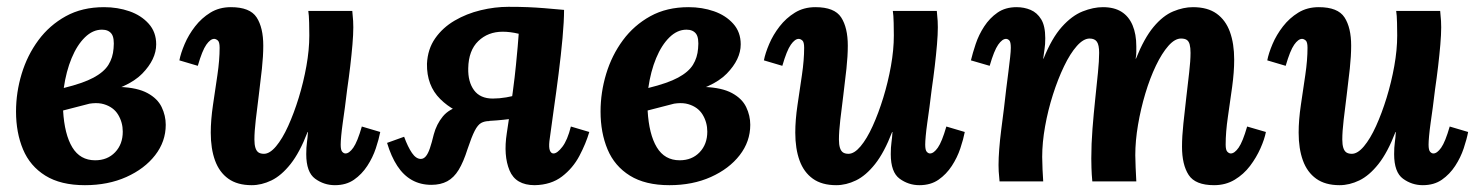

<svg xmlns="http://www.w3.org/2000/svg" viewBox="-20 -532 4335 563"><path d="M229 11Q158 11 113 -17Q68 -45 47.5 -94Q27 -143 27 -205Q27 -261 43.5 -315.5Q60 -370 92.5 -414Q125 -458 173 -484.5Q221 -511 285 -511Q325 -511 359.5 -499Q394 -487 416 -462.5Q438 -438 438 -402Q438 -358 397 -316Q356 -274 256 -252L258 -232L165 -208Q169 -138 192 -100Q215 -62 259 -62Q295 -62 317.5 -85.5Q340 -109 340 -146Q340 -173 326.5 -195.5Q313 -218 284.5 -226.5Q256 -235 210 -220L203 -259Q281 -279 332 -277Q383 -275 412.5 -259Q442 -243 454 -218Q466 -193 466 -166Q466 -117 435 -77Q404 -37 350.5 -13Q297 11 229 11ZM167 -274Q224 -288 254.5 -304.5Q285 -321 298 -342Q311 -363 313 -390Q316 -421 307 -433Q298 -445 279 -445Q252 -445 229 -422.5Q206 -400 190 -361.5Q174 -323 167 -274Z M718 11Q676 11 649.5 -8Q623 -27 610.5 -61.5Q598 -96 598 -143Q598 -180 604.5 -224Q611 -268 617.5 -312Q624 -356 624 -392Q624 -409 618.5 -413.5Q613 -418 608 -418Q597 -418 585 -401Q573 -384 560 -339L506 -355Q510 -376 521.5 -403Q533 -430 552 -454.5Q571 -479 597 -495Q623 -511 657 -511Q713 -511 732.5 -481Q752 -451 752 -398Q752 -368 748 -330.5Q744 -293 739 -254Q734 -215 730 -180.5Q726 -146 726 -123Q726 -108 729 -98.5Q732 -89 738 -85Q744 -81 754 -81Q771 -81 789.5 -103Q808 -125 825 -162.5Q842 -200 856 -245.5Q870 -291 878.5 -338.5Q887 -386 887 -428Q887 -442 886.5 -465Q886 -488 884 -500H1013Q1015 -479 1015.5 -470.5Q1016 -462 1016 -452Q1016 -431 1013.5 -401.5Q1011 -372 1007 -338Q1003 -304 998 -270Q995 -243 991.5 -218Q988 -193 985 -171.5Q982 -150 980.5 -133.5Q979 -117 979 -108Q979 -92 983.5 -87Q988 -82 993 -82Q1004 -82 1016 -99Q1028 -116 1041 -161L1095 -145Q1091 -124 1082 -97Q1073 -70 1057 -45.5Q1041 -21 1018 -5Q995 11 962 11Q930 11 904 -8Q878 -27 878 -80Q878 -100 880 -114Q882 -128 883 -145H882Q859 -85 832 -51Q805 -17 776 -3Q747 11 718 11Z M1548 11Q1492 11 1474 -32.5Q1456 -76 1466 -141Q1477 -213 1483.5 -261.5Q1490 -310 1493 -342Q1496 -374 1498 -395Q1500 -416 1501 -433Q1476 -439 1454 -439Q1411 -439 1382.5 -411.5Q1354 -384 1353 -332Q1352 -292 1370 -267.5Q1388 -243 1425 -243Q1444 -243 1464.5 -246.5Q1485 -250 1519 -259L1515 -189Q1474 -182 1437 -179Q1400 -176 1365 -177L1366 -191Q1311 -202 1271 -241.5Q1231 -281 1232 -345Q1234 -388 1256 -419.5Q1278 -451 1313 -471.5Q1348 -492 1389.5 -502Q1431 -512 1471 -512Q1504 -512 1528 -511Q1552 -510 1576.5 -508Q1601 -506 1634 -503Q1634 -470 1629.5 -420.5Q1625 -371 1618 -316Q1611 -261 1603.5 -209Q1596 -157 1591 -118Q1589 -99 1592.5 -90.5Q1596 -82 1603 -82Q1614 -82 1629 -101.5Q1644 -121 1654 -161L1708 -145Q1698 -111 1679 -75Q1660 -39 1628 -14.5Q1596 10 1548 11ZM1245 10Q1213 10 1188 -4Q1163 -18 1145 -45.5Q1127 -73 1115 -113L1165 -131Q1176 -101 1188 -83.5Q1200 -66 1214 -66Q1222 -66 1228.5 -73.5Q1235 -81 1240.5 -97Q1246 -113 1252 -138Q1260 -168 1278.5 -190.5Q1297 -213 1332.5 -222Q1368 -231 1425 -219L1415 -177Q1401 -177 1391 -171.5Q1381 -166 1372 -148.5Q1363 -131 1351 -95Q1339 -57 1325 -34Q1311 -11 1291.5 -0.5Q1272 10 1245 10Z M1943 11Q1872 11 1827 -17Q1782 -45 1761.5 -94Q1741 -143 1741 -205Q1741 -261 1757.5 -315.5Q1774 -370 1806.5 -414Q1839 -458 1887 -484.5Q1935 -511 1999 -511Q2039 -511 2073.5 -499Q2108 -487 2130 -462.5Q2152 -438 2152 -402Q2152 -358 2111 -316Q2070 -274 1970 -252L1972 -232L1879 -208Q1883 -138 1906 -100Q1929 -62 1973 -62Q2009 -62 2031.5 -85.5Q2054 -109 2054 -146Q2054 -173 2040.5 -195.5Q2027 -218 1998.5 -226.5Q1970 -235 1924 -220L1917 -259Q1995 -279 2046 -277Q2097 -275 2126.5 -259Q2156 -243 2168 -218Q2180 -193 2180 -166Q2180 -117 2149 -77Q2118 -37 2064.5 -13Q2011 11 1943 11ZM1881 -274Q1938 -288 1968.5 -304.5Q1999 -321 2012 -342Q2025 -363 2027 -390Q2030 -421 2021 -433Q2012 -445 1993 -445Q1966 -445 1943 -422.5Q1920 -400 1904 -361.5Q1888 -323 1881 -274Z M2432 11Q2390 11 2363.5 -8Q2337 -27 2324.5 -61.5Q2312 -96 2312 -143Q2312 -180 2318.5 -224Q2325 -268 2331.5 -312Q2338 -356 2338 -392Q2338 -409 2332.5 -413.5Q2327 -418 2322 -418Q2311 -418 2299 -401Q2287 -384 2274 -339L2220 -355Q2224 -376 2235.5 -403Q2247 -430 2266 -454.5Q2285 -479 2311 -495Q2337 -511 2371 -511Q2427 -511 2446.5 -481Q2466 -451 2466 -398Q2466 -368 2462 -330.5Q2458 -293 2453 -254Q2448 -215 2444 -180.5Q2440 -146 2440 -123Q2440 -108 2443 -98.5Q2446 -89 2452 -85Q2458 -81 2468 -81Q2485 -81 2503.5 -103Q2522 -125 2539 -162.5Q2556 -200 2570 -245.5Q2584 -291 2592.5 -338.5Q2601 -386 2601 -428Q2601 -442 2600.5 -465Q2600 -488 2598 -500H2727Q2729 -479 2729.5 -470.5Q2730 -462 2730 -452Q2730 -431 2727.5 -401.5Q2725 -372 2721 -338Q2717 -304 2712 -270Q2709 -243 2705.5 -218Q2702 -193 2699 -171.5Q2696 -150 2694.5 -133.5Q2693 -117 2693 -108Q2693 -92 2697.5 -87Q2702 -82 2707 -82Q2718 -82 2730 -99Q2742 -116 2755 -161L2809 -145Q2805 -124 2796 -97Q2787 -70 2771 -45.5Q2755 -21 2732 -5Q2709 11 2676 11Q2644 11 2618 -8Q2592 -27 2592 -80Q2592 -100 2594 -114Q2596 -128 2597 -145H2596Q2573 -85 2546 -51Q2519 -17 2490 -3Q2461 11 2432 11Z M3540 11Q3485 11 3465.5 -19Q3446 -49 3446 -102Q3446 -132 3450 -169.5Q3454 -207 3458.5 -246Q3463 -285 3467 -319.5Q3471 -354 3471 -377Q3471 -392 3468.5 -401.5Q3466 -411 3460 -415Q3454 -419 3443 -419Q3425 -419 3406 -397.5Q3387 -376 3369.5 -339.5Q3352 -303 3338.5 -258Q3325 -213 3317 -166Q3309 -119 3309 -77Q3309 -64 3310 -41.5Q3311 -19 3312 0H3183Q3181 -21 3180.5 -39.5Q3180 -58 3180 -67Q3180 -110 3183.5 -154.5Q3187 -199 3191.5 -241.5Q3196 -284 3199.5 -319Q3203 -354 3203 -377Q3203 -400 3196.5 -409.5Q3190 -419 3175 -419Q3157 -419 3137.5 -397Q3118 -375 3100 -337.5Q3082 -300 3067.5 -254.5Q3053 -209 3044.5 -161.5Q3036 -114 3036 -72Q3036 -59 3037 -35.5Q3038 -12 3039 0H2911Q2909 -21 2908.5 -29.5Q2908 -38 2908 -48Q2908 -68 2910 -94.5Q2912 -121 2916 -152.5Q2920 -184 2924 -215Q2927 -244 2930.5 -271Q2934 -298 2937 -322Q2940 -346 2942 -364Q2944 -382 2944 -392Q2944 -409 2939.5 -413.5Q2935 -418 2930 -418Q2919 -418 2907 -401Q2895 -384 2882 -339L2827 -355Q2832 -376 2841 -403Q2850 -430 2866 -454.5Q2882 -479 2905 -495Q2928 -511 2961 -511Q2983 -511 3002 -503Q3021 -495 3033 -475.5Q3045 -456 3045 -420Q3045 -401 3043 -389Q3041 -377 3039 -360H3040Q3064 -420 3093.5 -453Q3123 -486 3154.5 -498.5Q3186 -511 3214 -511Q3247 -511 3268.5 -497.5Q3290 -484 3301 -458Q3312 -432 3312 -396Q3312 -388 3312 -379Q3312 -370 3310 -360H3311Q3335 -420 3362.5 -453Q3390 -486 3420 -498.5Q3450 -511 3478 -511Q3521 -511 3547.5 -492Q3574 -473 3586.5 -438.5Q3599 -404 3599 -357Q3599 -321 3593 -277Q3587 -233 3580.5 -189Q3574 -145 3574 -108Q3574 -92 3579 -87Q3584 -82 3589 -82Q3600 -82 3612 -99Q3624 -116 3637 -161L3692 -145Q3688 -124 3676 -97Q3664 -70 3645.5 -45.5Q3627 -21 3600.5 -5Q3574 11 3540 11Z M3908 11Q3866 11 3839.5 -8Q3813 -27 3800.5 -61.5Q3788 -96 3788 -143Q3788 -180 3794.5 -224Q3801 -268 3807.5 -312Q3814 -356 3814 -392Q3814 -409 3808.5 -413.5Q3803 -418 3798 -418Q3787 -418 3775 -401Q3763 -384 3750 -339L3696 -355Q3700 -376 3711.5 -403Q3723 -430 3742 -454.5Q3761 -479 3787 -495Q3813 -511 3847 -511Q3903 -511 3922.5 -481Q3942 -451 3942 -398Q3942 -368 3938 -330.5Q3934 -293 3929 -254Q3924 -215 3920 -180.5Q3916 -146 3916 -123Q3916 -108 3919 -98.5Q3922 -89 3928 -85Q3934 -81 3944 -81Q3961 -81 3979.5 -103Q3998 -125 4015 -162.5Q4032 -200 4046 -245.5Q4060 -291 4068.5 -338.5Q4077 -386 4077 -428Q4077 -442 4076.5 -465Q4076 -488 4074 -500H4203Q4205 -479 4205.5 -470.5Q4206 -462 4206 -452Q4206 -431 4203.5 -401.5Q4201 -372 4197 -338Q4193 -304 4188 -270Q4185 -243 4181.5 -218Q4178 -193 4175 -171.5Q4172 -150 4170.5 -133.5Q4169 -117 4169 -108Q4169 -92 4173.5 -87Q4178 -82 4183 -82Q4194 -82 4206 -99Q4218 -116 4231 -161L4285 -145Q4281 -124 4272 -97Q4263 -70 4247 -45.5Q4231 -21 4208 -5Q4185 11 4152 11Q4120 11 4094 -8Q4068 -27 4068 -80Q4068 -100 4070 -114Q4072 -128 4073 -145H4072Q4049 -85 4022 -51Q3995 -17 3966 -3Q3937 11 3908 11Z"/></svg>

Font: Lora
Style: Italic
Weight: 400
Italic angle: -3°
Designer: Olga Karpushina, Alexei Vanyashin (Cyrillic)
Foundry: Cyreal
Version: Version 3.008